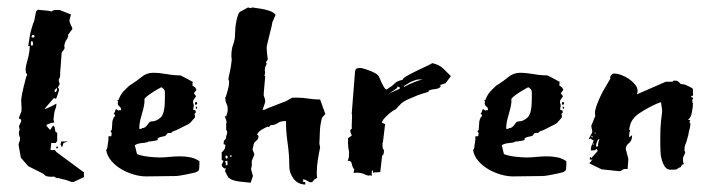

<svg xmlns="http://www.w3.org/2000/svg" viewBox="-20 -457 1916 517"><path d="M164 -361Q162 -353 158.5 -349Q155 -345 153 -333L154 -329Q154 -325 150 -320.5Q146 -316 146 -314L143 -274Q143 -271 142.5 -268Q142 -265 142 -262V-254Q142 -249 138 -242L140 -232V-233L141 -231Q138 -226 137.5 -225Q137 -224 136 -220L139 -218Q139 -212 138 -211L133 -196Q133 -194 130 -191L125 -193L100 -164H102Q104 -164 109 -166.5Q114 -169 119 -171Q125 -174 132 -178Q132 -170 129.5 -164.5Q127 -159 126 -152L124 -135L126 -127L118 -126L105 -121L106 -117L115 -107L123 -119L127 -115L129 -103L134 -99V-77L130 -72H118L116 -53H127Q129 -52 130.5 -49.5Q132 -47 134 -46L199 2L206 7V20L178 33Q172 33 171 32.5Q170 32 168.5 31.5Q167 31 162 29Q157 27 142 24Q138 22 138 22Q137 22 137 22.5Q137 23 136 23Q134 23 132 22L124 18Q124 19 120 19Q110 19 105.5 17.5Q101 16 97 11L57 -9Q57 -9 53.5 -12.5Q50 -16 46.5 -20.5Q43 -25 39.5 -28.5Q36 -32 36 -33L30 -67Q30 -70 32 -74.5Q34 -79 34 -83Q34 -88 32.5 -90Q31 -92 31 -97V-100V-101Q31 -103 32 -105Q33 -107 33 -110Q32 -111 32 -112L31 -117L36 -128Q36 -129 36.5 -129.5Q37 -130 37 -131V-133Q37 -136 34 -136.5Q31 -137 31 -140L38 -158V-167Q38 -172 37.5 -177Q37 -182 37 -189Q40 -209 43 -220.5Q46 -232 51 -252Q53 -252 53 -255Q53 -258 51 -259.5Q49 -261 49 -270Q49 -278 54.5 -297Q60 -316 60 -333H56Q58 -344 59.5 -355.5Q61 -367 65 -380L69 -393Q73 -402 73 -405L77 -426L82 -431Q87 -430 100.5 -429Q114 -428 119 -426Q123 -430 129 -430H141L171 -418L167 -402Q167 -397 171 -389.5Q175 -382 175 -379L163 -363ZM145 -76H163L151 -72L147 -60L143 -68ZM65 -346Q63 -346 63 -339Q63 -334 66 -334Q69 -334 69 -340Q69 -346 65 -346ZM127 -214V-212Q127 -209 129 -209Q131 -209 134 -215Q133 -216 133 -218V-221ZM69 -363Q65 -362 65 -359Q65 -356 69 -356Q73 -356 73 -359Q73 -363 69 -363ZM136 -62V-58H131L132 -62Z M362 -112Q368 -112 371.5 -115Q375 -118 377 -121Q379 -124 381.5 -127Q384 -130 388 -130Q401 -130 412.5 -140.5Q424 -151 424 -190V-209Q424 -214 420 -218Q416 -222 414 -222Q413 -221 407 -218Q401 -215 394 -210.5Q387 -206 380 -201Q373 -196 369 -191V-181Q367 -165 361 -146Q355 -127 355 -110H361ZM505 -141 492 -126 486 -122Q475 -117 465 -111.5Q455 -106 445 -103L441 -99H436Q430 -99 428.5 -95Q427 -91 421 -90Q410 -88 407 -86Q404 -84 404 -83Q405 -81 405 -81Q405 -80 401.5 -79Q398 -78 394 -77.5Q390 -77 387 -76.5Q384 -76 385 -76H380Q377 -73 364 -72Q351 -71 343 -66L349 -42Q354 -40 362.5 -38Q371 -36 380 -35Q389 -34 397 -33.5Q405 -33 409 -33Q423 -33 436.5 -34.5Q450 -36 465 -36Q479 -36 492 -33.5Q505 -31 517 -23V-16Q517 -11 516.5 -4.5Q516 2 513 4L509 6Q508 7 501 8.5Q494 10 485 12Q476 14 466.5 15.5Q457 17 452 17Q432 17 412.5 17.5Q393 18 373 18Q358 18 340.5 13Q323 8 307.5 -1Q292 -10 280.5 -23Q269 -36 266 -52L269 -59Q269 -61 270 -67Q271 -73 272 -81V-90H279L280 -91Q280 -97 281 -98Q281 -99 279.5 -100.5Q278 -102 278 -104Q278 -105 281 -107L282 -120Q282 -124 282.5 -129Q283 -134 287 -142L290 -144Q290 -148 286 -152Q289 -153 290 -158Q291 -163 293 -163Q294 -163 294 -162.5Q294 -162 295 -162L299 -159Q300 -160 300 -160H303Q306 -160 306 -162Q306 -167 301.5 -170.5Q297 -174 297 -179Q297 -181 298 -182Q298 -184 297 -185Q296 -186 296 -187L299 -188Q305 -203 312.5 -211Q320 -219 329 -227L334 -230Q348 -239 361.5 -250Q375 -261 392 -261Q409 -261 428.5 -257.5Q448 -254 466 -254Q490 -242 493.5 -239.5Q497 -237 499 -237L498 -227L506 -221L509 -215L502 -206L508 -198L502 -189Q500 -187 500 -184Q500 -181 500 -179L501 -178L502 -173L500 -162L507 -159V-153L503 -150L505 -147ZM507 -182H509Q511 -182 511 -179Q511 -175 507 -175Q505 -175 505 -179Q505 -182 507 -182ZM511 -168Q511 -164 509 -164Q507 -164 507 -168Q507 -170 508 -170Q509 -170 511 -168Z M593 -168Q592 -174 589.5 -178.5Q587 -183 587 -190V-192Q586 -193 586 -194L588 -196Q590 -203 593.5 -215Q597 -227 597 -238L595 -243Q595 -247 598.5 -261.5Q602 -276 604 -296Q604 -298 603.5 -301Q603 -304 603 -306Q603 -325 608 -337.5Q613 -350 613 -368Q613 -374 614 -384Q615 -394 617 -403Q619 -412 622 -419Q625 -426 628 -426L648 -437Q652 -436 653 -435.5Q654 -435 655 -435Q655 -435 659 -437Q663 -436 672 -435Q681 -434 690.5 -432Q700 -430 709 -426.5Q718 -423 722 -417L713 -396Q713 -392 710.5 -382.5Q708 -373 705.5 -362.5Q703 -352 700.5 -342Q698 -332 698 -328Q698 -324 699 -313.5Q700 -303 701 -298Q701 -296 698.5 -293Q696 -290 696 -288Q698 -288 698 -286Q698 -284 695.5 -279.5Q693 -275 693 -267L694 -261L692 -253L694 -252Q694 -252 693.5 -244Q693 -236 692 -227Q691 -218 690.5 -210Q690 -202 690 -201L694 -188V-182L687 -161L694 -162Q697 -164 704.5 -167Q712 -170 720 -173Q728 -176 735.5 -179Q743 -182 746 -183Q748 -183 757 -188.5Q766 -194 768 -194H781Q795 -194 811 -191.5Q827 -189 842 -189L856 -150L847 -140Q842 -120 841.5 -105.5Q841 -91 840 -70Q842 -62 842 -60Q839 -46 836 -27.5Q833 -9 833 8Q833 18 834 22L829 25Q826 26 823.5 30Q821 34 816 34Q814 34 807.5 30Q801 26 797 26H795L797 29L795 31Q795 33 799 33H802V40Q781 39 770 23.5Q759 8 759 -9Q759 -41 754.5 -71.5Q750 -102 750 -131H748Q735 -131 727.5 -125.5Q720 -120 709 -120L706 -117Q706 -116 703 -115L701 -116Q695 -114 685 -108Q675 -102 672 -94Q676 -94 676 -89Q676 -82 669.5 -77.5Q663 -73 663 -67L660 -55L665 -41L658 -24V-11L656 -2L661 17L655 35L626 32Q624 32 622.5 31.5Q621 31 620 31H618L604 27L595 21Q594 20 590.5 13Q587 6 586 4L588 -5L584 -3L578 -9L577 -13L582 -24L577 -26V-47Q578 -47 583 -53L586 -58L587 -67L582 -69L583 -78L588 -83Q588 -86 590 -93Q592 -100 592 -102L589 -108V-122L590 -130L585 -145L589 -143Q589 -145 591 -150.5Q593 -156 593 -159ZM588 -18V-11L593 -14L592 -24L586 -23ZM589 -38Q587 -38 587 -35Q587 -30 590 -30Q593 -30 593 -34Q593 -38 590 -38ZM601 -39Q599 -37 599 -36Q599 -35 601 -35Q604 -35 604 -37Q604 -39 602 -39Z M1010 -73V-65Q1010 -58 1012 -54L1014 -55Q1014 -51 1013.5 -45.5Q1013 -40 1009 -38L1004 6Q1000 7 995 7H990Q988 7 985 9L984 1Q981 3 981 7V13V17Q979 15 976 15Q974 15 974.5 15.5Q975 16 973 16Q970 16 961 12Q952 8 941 8Q935 8 932 9Q932 7 933 4Q934 1 934 -1Q929 -6 927.5 -15Q926 -24 918 -24H916Q919 -29 919.5 -35.5Q920 -42 920 -47Q920 -49 918 -59L917 -72V-80V-84Q918 -86 921.5 -88Q925 -90 927 -92Q927 -94 925 -98Q923 -102 923 -106L928 -112Q927 -112 927 -117Q927 -123 927.5 -131Q928 -139 928 -144Q928 -150 927 -150L936 -264Q937 -271 940.5 -272.5Q944 -274 949 -274Q954 -274 962 -271.5Q970 -269 977.5 -266Q985 -263 991 -259.5Q997 -256 999 -253Q1000 -252 1002.5 -246Q1005 -240 1008 -233.5Q1011 -227 1014.5 -221.5Q1018 -216 1021 -216L1024 -218Q1037 -226 1043 -232.5Q1049 -239 1064 -242Q1064 -246 1077.5 -253.5Q1091 -261 1106.5 -268.5Q1122 -276 1134 -281.5Q1146 -287 1142 -287Q1147 -287 1157 -283Q1167 -279 1175 -271L1194 -252L1180 -233L1165 -228L1167 -224Q1162 -218 1150.5 -217Q1139 -216 1133 -212Q1133 -211 1134 -211L1135 -210Q1120 -206 1106 -201Q1094 -196 1081 -190.5Q1068 -185 1060 -178L1045 -162Q1045 -163 1039.5 -159.5Q1034 -156 1027.5 -150.5Q1021 -145 1015 -138.5Q1009 -132 1009 -127V-126L1017 -123L1011 -73ZM1101 -242Q1087 -238 1077 -231L1067 -225L1068 -223Q1081 -230 1094.5 -235.5Q1108 -241 1118 -243Q1114 -243 1109 -243Q1104 -243 1101 -242ZM1049 -220Q1047 -218 1040 -213.5Q1033 -209 1031 -207L1025 -202H1026Q1028 -205 1033 -207.5Q1038 -210 1043.5 -212.5Q1049 -215 1053 -216.5Q1057 -218 1057 -220Q1057 -222 1051 -224Q1050 -224 1050 -222.5Q1050 -221 1049 -220Z M1350 -112Q1356 -112 1359.5 -115Q1363 -118 1365 -121Q1367 -124 1369.5 -127Q1372 -130 1376 -130Q1389 -130 1400.5 -140.5Q1412 -151 1412 -190V-209Q1412 -214 1408 -218Q1404 -222 1402 -222Q1401 -221 1395 -218Q1389 -215 1382 -210.5Q1375 -206 1368 -201Q1361 -196 1357 -191V-181Q1355 -165 1349 -146Q1343 -127 1343 -110H1349ZM1493 -141 1480 -126 1474 -122Q1463 -117 1453 -111.5Q1443 -106 1433 -103L1429 -99H1424Q1418 -99 1416.5 -95Q1415 -91 1409 -90Q1398 -88 1395 -86Q1392 -84 1392 -83Q1393 -81 1393 -81Q1393 -80 1389.5 -79Q1386 -78 1382 -77.5Q1378 -77 1375 -76.5Q1372 -76 1373 -76H1368Q1365 -73 1352 -72Q1339 -71 1331 -66L1337 -42Q1342 -40 1350.5 -38Q1359 -36 1368 -35Q1377 -34 1385 -33.5Q1393 -33 1397 -33Q1411 -33 1424.5 -34.5Q1438 -36 1453 -36Q1467 -36 1480 -33.5Q1493 -31 1505 -23V-16Q1505 -11 1504.5 -4.5Q1504 2 1501 4L1497 6Q1496 7 1489 8.5Q1482 10 1473 12Q1464 14 1454.5 15.5Q1445 17 1440 17Q1420 17 1400.5 17.5Q1381 18 1361 18Q1346 18 1328.5 13Q1311 8 1295.5 -1Q1280 -10 1268.5 -23Q1257 -36 1254 -52L1257 -59Q1257 -61 1258 -67Q1259 -73 1260 -81V-90H1267L1268 -91Q1268 -97 1269 -98Q1269 -99 1267.5 -100.5Q1266 -102 1266 -104Q1266 -105 1269 -107L1270 -120Q1270 -124 1270.5 -129Q1271 -134 1275 -142L1278 -144Q1278 -148 1274 -152Q1277 -153 1278 -158Q1279 -163 1281 -163Q1282 -163 1282 -162.5Q1282 -162 1283 -162L1287 -159Q1288 -160 1288 -160H1291Q1294 -160 1294 -162Q1294 -167 1289.5 -170.5Q1285 -174 1285 -179Q1285 -181 1286 -182Q1286 -184 1285 -185Q1284 -186 1284 -187L1287 -188Q1293 -203 1300.5 -211Q1308 -219 1317 -227L1322 -230Q1336 -239 1349.5 -250Q1363 -261 1380 -261Q1397 -261 1416.5 -257.5Q1436 -254 1454 -254Q1478 -242 1481.5 -239.5Q1485 -237 1487 -237L1486 -227L1494 -221L1497 -215L1490 -206L1496 -198L1490 -189Q1488 -187 1488 -184Q1488 -181 1488 -179L1489 -178L1490 -173L1488 -162L1495 -159V-153L1491 -150L1493 -147ZM1495 -182H1497Q1499 -182 1499 -179Q1499 -175 1495 -175Q1493 -175 1493 -179Q1493 -182 1495 -182ZM1499 -168Q1499 -164 1497 -164Q1495 -164 1495 -168Q1495 -170 1496 -170Q1497 -170 1499 -168Z M1572 -118 1583 -145Q1583 -147 1582.5 -148Q1582 -149 1582 -151Q1582 -160 1586 -171.5Q1590 -183 1596 -196Q1602 -209 1609.5 -221.5Q1617 -234 1624 -246Q1623 -247 1623 -248Q1623 -252 1626.5 -255.5Q1630 -259 1633 -259Q1642 -259 1653 -255Q1664 -251 1673.5 -244.5Q1683 -238 1690 -229.5Q1697 -221 1697 -211L1695 -203L1773 -237H1791Q1791 -239 1793.5 -239.5Q1796 -240 1797 -240Q1803 -240 1805.5 -238Q1808 -236 1813 -231L1825 -229Q1829 -227 1837.5 -223Q1846 -219 1846 -216V-199H1842L1841 -196Q1841 -195 1842 -195H1844Q1845 -194 1846 -194V-191L1844 -188Q1844 -180 1846 -179Q1846 -169 1843 -154Q1840 -139 1832 -134H1839Q1837 -132 1837 -129Q1837 -126 1838 -125.5Q1839 -125 1839 -124Q1839 -116 1836.5 -108Q1834 -100 1834 -96L1830 -81Q1828 -73 1825.5 -68Q1823 -63 1823 -52L1825 -47Q1825 -44 1822 -39Q1819 -34 1819 -29Q1819 -19 1821 -17V-15L1816 -13L1813 -7Q1807 -5 1805.5 -3.5Q1804 -2 1803 -1.5Q1802 -1 1799 -0.5Q1796 0 1786 0Q1776 0 1770.5 -8Q1765 -16 1762 -26.5Q1759 -37 1758.5 -48.5Q1758 -60 1758 -66Q1758 -81 1758 -91.5Q1758 -102 1758.5 -111.5Q1759 -121 1760 -131.5Q1761 -142 1763 -157Q1763 -161 1761.5 -170.5Q1760 -180 1760 -182L1749 -178Q1726 -168 1703 -153Q1680 -138 1676 -117L1674 -108L1677 -106Q1675 -101 1674.5 -98.5Q1674 -96 1674 -87L1682 -93V-92Q1682 -78 1673.5 -71.5Q1665 -65 1665 -56L1672 -29L1670 -2H1660Q1658 -1 1654.5 1.5Q1651 4 1648 4L1600 -1L1567 -17L1576 -29Q1574 -27 1573 -27H1572Q1569 -27 1568 -28Q1568 -33 1570 -35L1572 -31L1589 -50Q1589 -54 1586 -56Q1583 -53 1582 -52.5Q1581 -52 1571 -52Q1571 -62 1574.5 -68.5Q1578 -75 1578 -80H1576Q1574 -80 1571 -84Q1569 -84 1567.5 -83Q1566 -82 1565 -82Q1566 -85 1570.5 -92.5Q1575 -100 1575 -103ZM1586 -62Q1591 -62 1590.5 -66.5Q1590 -71 1594 -83Q1591 -83 1588 -76.5Q1585 -70 1585 -65Q1585 -63 1586 -62ZM1575 -91H1572V-90Q1572 -89 1576 -86ZM1578 -66V-72Q1577 -72 1577 -71Q1577 -70 1576.5 -69.5Q1576 -69 1576 -68ZM1583 -96V-102L1581 -98Z"/></svg>

Font: East Sea Dokdo
Style: Regular
Weight: 400
Designer: YoonDesign Inc.
Foundry: YoonDesign Inc.
Version: Version 1.00